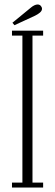

<svg xmlns="http://www.w3.org/2000/svg" viewBox="-20 -837 246 857"><path d="M33.5 0V-22H80V-678H33.5V-700H172.5V-678H125V-22H172.5V0ZM44.5 -724.5 35.5 -735.5 118.5 -803.5Q125.5 -809.5 133.2 -813.2Q141 -817 148 -817Q159.5 -817 165 -806.5Q167.5 -803 167.5 -798Q167.5 -788.5 157.8 -780.5Q148 -772.5 136.5 -767Z"/></svg>

Font: Imbue 50pt ExtraLight
Style: Regular
Weight: 200
Designer: Tyler Finck
Foundry: Etcetera Type Company
Version: Version 1.102; ttfautohint (v1.8.3)